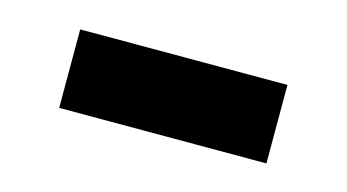

<svg xmlns="http://www.w3.org/2000/svg" viewBox="-32 -383 475 263"><g transform="rotate(15 205.5 -251.5)"><path d="M58.6 -195.3V-306.6H352.5V-195.3Z"/></g></svg>

Font: Sen SemiBold
Style: Regular
Weight: 600
Designer: Kosal Sen, Philatype
Foundry: Philatype
Version: Version 2.000;gftools[0.9.31]